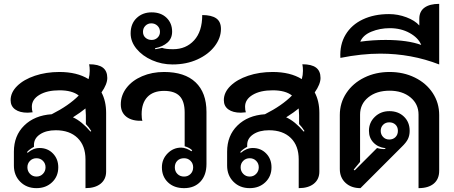

<svg xmlns="http://www.w3.org/2000/svg" viewBox="-20 -966 2351 995"><path d="M506 -487Q530 -442 530 -381V-77Q530 -37 501.5 -14Q473 9 423 9V-140Q423 -211 382 -251Q341 -291 269 -291Q219 -291 187.5 -270Q156 -249 156 -215V-205Q133 -193 120 -178L123 -174Q152 -199 185 -199Q227 -199 254.5 -170.5Q282 -142 282 -99Q282 -52 250 -21.5Q218 9 169 9Q118 9 85 -24Q52 -57 52 -108V-180Q52 -263 105.5 -315.5Q159 -368 248 -374Q337 -419 388 -471Q354 -498 288 -498Q224 -498 184.5 -474.5Q145 -451 145 -413Q145 -396 149 -384Q131 -382 123 -382Q82 -382 58.5 -399Q35 -416 35 -447Q35 -487 69 -520.5Q103 -554 161 -573.5Q219 -593 288 -593Q379 -593 439 -556Q445 -577 445 -599Q445 -618 442 -633Q490 -633 513 -615.5Q536 -598 536 -562Q536 -530 506 -487ZM453 -287Q439 -309 425 -323V-369Q425 -382 423 -404Q399 -384 358 -358Q403 -338 449 -284ZM122 -99Q122 -79 135.5 -65Q149 -51 169 -51Q189 -51 202.5 -65Q216 -79 216 -99Q216 -119 202.5 -132.5Q189 -146 169 -146Q149 -146 135.5 -132.5Q122 -119 122 -99Z M819 -99Q819 -141 848.5 -171Q878 -201 919 -201Q932 -201 946.5 -195.5Q961 -190 972 -182L976 -187Q962 -201 937 -208V-383Q937 -441 911 -468Q885 -495 830 -495Q774 -495 744 -463.5Q714 -432 714 -374Q714 -351 718 -340Q665 -338 635.5 -360.5Q606 -383 606 -425Q606 -472 635.5 -510.5Q665 -549 716.5 -571Q768 -593 830 -593Q937 -593 993.5 -539.5Q1050 -486 1050 -386V-116Q1050 -58 1018.5 -24.5Q987 9 934 9Q882 9 850.5 -21Q819 -51 819 -99ZM981 -99Q981 -119 967.5 -132.5Q954 -146 934 -146Q912 -146 899 -133Q886 -120 886 -99Q886 -78 899.5 -64.5Q913 -51 934 -51Q954 -51 967.5 -64.5Q981 -78 981 -99Z M657 -793Q657 -843 688 -872.5Q719 -902 766 -902Q814 -902 843 -874Q872 -846 872 -802Q872 -767 848 -745.5Q824 -724 783 -716L785 -711Q790 -712 801.5 -714Q813 -716 820 -718Q838 -711 877 -711Q944 -711 986 -757Q1028 -803 1028 -888Q1076 -888 1100.5 -871Q1125 -854 1125 -816Q1125 -769 1092.5 -726.5Q1060 -684 1003 -658Q946 -632 874 -632Q818 -632 768 -654Q718 -676 687.5 -713Q657 -750 657 -793ZM809 -801Q809 -820 796 -832.5Q783 -845 764 -845Q746 -845 733.5 -832.5Q721 -820 721 -801Q721 -782 734 -770.5Q747 -759 766 -759Q784 -759 796.5 -771Q809 -783 809 -801Z M1611 -487Q1635 -442 1635 -381V-77Q1635 -37 1606.5 -14Q1578 9 1528 9V-140Q1528 -211 1487 -251Q1446 -291 1374 -291Q1324 -291 1292.5 -270Q1261 -249 1261 -215V-205Q1238 -193 1225 -178L1228 -174Q1257 -199 1290 -199Q1332 -199 1359.5 -170.5Q1387 -142 1387 -99Q1387 -52 1355 -21.5Q1323 9 1274 9Q1223 9 1190 -24Q1157 -57 1157 -108V-180Q1157 -263 1210.5 -315.5Q1264 -368 1353 -374Q1442 -419 1493 -471Q1459 -498 1393 -498Q1329 -498 1289.5 -474.5Q1250 -451 1250 -413Q1250 -396 1254 -384Q1236 -382 1228 -382Q1187 -382 1163.5 -399Q1140 -416 1140 -447Q1140 -487 1174 -520.5Q1208 -554 1266 -573.5Q1324 -593 1393 -593Q1484 -593 1544 -556Q1550 -577 1550 -599Q1550 -618 1547 -633Q1595 -633 1618 -615.5Q1641 -598 1641 -562Q1641 -530 1611 -487ZM1558 -287Q1544 -309 1530 -323V-369Q1530 -382 1528 -404Q1504 -384 1463 -358Q1508 -338 1554 -284ZM1227 -99Q1227 -79 1240.5 -65Q1254 -51 1274 -51Q1294 -51 1307.5 -65Q1321 -79 1321 -99Q1321 -119 1307.5 -132.5Q1294 -146 1274 -146Q1254 -146 1240.5 -132.5Q1227 -119 1227 -99Z M1741 -90V-370Q1741 -433 1775 -484Q1809 -535 1868 -564Q1927 -593 1999 -593Q2071 -593 2130 -564Q2189 -535 2222.5 -484Q2256 -433 2256 -370V-81Q2256 -38 2228 -14.5Q2200 9 2149 9V-372Q2149 -427 2107 -461.5Q2065 -496 1999 -496Q1931 -496 1888.5 -461.5Q1846 -427 1846 -372V-127L1813 -87L1818 -83L1934 -199Q1957 -192 1977 -194V-198Q1938 -203 1915 -227.5Q1892 -252 1892 -288Q1892 -331 1922.5 -360.5Q1953 -390 1998 -390Q2044 -390 2073.5 -361.5Q2103 -333 2103 -288Q2103 -264 2094 -245.5Q2085 -227 2061 -204L1848 9Q1800 9 1770.5 -18.5Q1741 -46 1741 -90ZM2042 -288Q2042 -308 2029.5 -320Q2017 -332 1997 -332Q1978 -332 1965.5 -319.5Q1953 -307 1953 -288Q1953 -269 1965.5 -256Q1978 -243 1997 -243Q2017 -243 2029.5 -255.5Q2042 -268 2042 -288Z M1996 -893Q2042 -893 2086 -876.5Q2130 -860 2153 -834V-869Q2153 -907 2180 -926.5Q2207 -946 2256 -946V-632Q2112 -688 1951 -688Q1854 -688 1744 -666Q1740 -735 1771 -786.5Q1802 -838 1860.5 -865.5Q1919 -893 1996 -893ZM1978 -759Q2092 -759 2163 -733Q2148 -770 2103 -795Q2058 -820 2000 -820Q1949 -820 1905 -802Q1861 -784 1847 -750Q1910 -759 1978 -759Z"/></svg>

Font: K2D SemiBold
Style: Regular
Weight: 600
Designer: Katatrad Aksorn Co.,Ltd.
Foundry: Cadson Demak Co.,Ltd.
Version: Version 1.000; ttfautohint (v1.6)